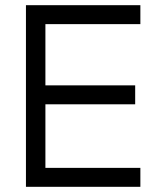

<svg xmlns="http://www.w3.org/2000/svg" viewBox="-20 -720 611 740"><path d="M80 0V-700H155V0ZM119 0V-73H521V0ZM119 -318V-391H501V-318ZM119 -627V-700H521V-627Z"/></svg>

Font: Fustat
Style: Regular
Weight: 400
Designer: Mohamed Gaber, Khaled Hosny, Laura Garcia Mut
Foundry: Kief Type Foundry, Alif Type Foundry, Hard Type Foundry
Version: Version 1.007